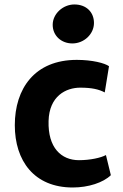

<svg xmlns="http://www.w3.org/2000/svg" viewBox="-20 -833 552 861"><path d="M46.4 -271.5C46.4 -112.3 132.8 7.8 306.2 7.8C376.5 7.8 442.9 -14.2 477.1 -47.4L455.1 -137.7C432.6 -125.5 384.8 -114.7 334 -114.7C254.9 -114.7 194.3 -170.4 197.8 -290.5C200.7 -402.3 275.9 -439.9 339.8 -439.9C391.6 -439.9 422.9 -432.6 449.7 -418.5L468.8 -536.1C450.2 -549.8 394 -564.5 324.2 -564.5C135.3 -564.5 46.4 -435.5 46.4 -271.5ZM304.7 -638.2C356.4 -638.2 401.4 -679.7 401.4 -730C401.4 -777.8 367.7 -813 313.5 -813C262.7 -813 216.3 -771.5 216.3 -721.7C216.3 -672.9 254.9 -638.2 304.7 -638.2Z"/></svg>

Font: Merriweather Sans
Style: Bold
Weight: 700
Designer: Eben Sorkin ( eben@eyebytes.com )
Foundry: Eben Sorkin
Version: Version 1.003